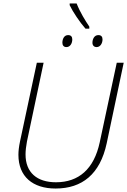

<svg xmlns="http://www.w3.org/2000/svg" viewBox="-20 -1075 732 1105"><path d="M472 -910H494V-922C471 -956 441 -1004 421 -1055H381V-1045C399 -1007 440 -946 472 -910ZM362 -804C385 -804 396 -827 396 -848C396 -863 389 -873 372 -873C348 -873 339 -849 339 -829C339 -814 347 -804 362 -804ZM536 -804C558 -804 570 -827 570 -848C570 -863 563 -873 546 -873C522 -873 512 -849 512 -829C512 -814 521 -804 536 -804ZM300 10C453 10 556 -73 594 -250L692 -714H652L554 -256C521 -102 433 -26 302 -26C193 -26 127 -82 127 -186C127 -207 130 -234 135 -260L231 -714H192L95 -260C89 -231 86 -206 86 -184C86 -59 168 10 300 10Z"/></svg>

Font: Noto Sans ExtraLight
Style: Italic
Weight: 200
Italic angle: -12°
Designer: Monotype Design Team
Foundry: Monotype Imaging Inc.
Version: Version 2.013